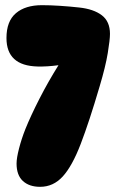

<svg xmlns="http://www.w3.org/2000/svg" viewBox="-20 -711 450 742"><path d="M142 -691Q174 -691 212 -688.5Q250 -686 286 -682Q342 -676 373.5 -652Q405 -628 405 -580Q405 -558 396.5 -506Q388 -454 365 -377Q325 -241 292 -155Q259 -69 222.5 -29Q186 11 135 11Q93 11 68.5 -11.5Q44 -34 44 -79Q44 -100 53.5 -137Q63 -174 78 -212Q99 -264 132.5 -329.5Q166 -395 206 -459Q161 -453 125 -454Q5 -457 5 -564Q5 -629 41.5 -660Q78 -691 142 -691Z"/></svg>

Font: DynaPuff Condensed
Style: Bold
Weight: 700
Width: 3
Designer: Toshi Omagari, Jennifer Daniel
Foundry: Google Fonts
Version: Version 2.000; ttfautohint (v1.8.4.7-5d5b)